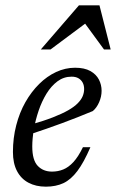

<svg xmlns="http://www.w3.org/2000/svg" viewBox="-20 -690 435 720"><path d="M248.5 -402.5Q219 -402.5 195.5 -385Q172 -367.5 154.2 -338.5Q136.5 -309.5 124.8 -274.8Q113 -240 107 -205Q101 -170 101 -141Q101 -89.5 121.5 -68Q142 -46.5 175 -46.5Q197.5 -46.5 217.2 -54.5Q237 -62.5 255.2 -82.2Q273.5 -102 291 -138H319Q294.5 -81 270.2 -48.8Q246 -16.5 217.8 -3.2Q189.5 10 152 10Q114.5 10 86.8 -4.8Q59 -19.5 43.8 -48.5Q28.5 -77.5 28.5 -120Q28.5 -172.5 40.8 -220Q53 -267.5 75.2 -306.8Q97.5 -346 126.8 -375Q156 -404 190.5 -420Q225 -436 261.5 -436Q296.5 -436 318.5 -423.8Q340.5 -411.5 350.8 -391.8Q361 -372 361 -349.5Q361 -328 351.8 -306.8Q342.5 -285.5 328 -273.5Q299 -261.5 270 -250Q241 -238.5 211.8 -227.8Q182.5 -217 153.2 -206.8Q124 -196.5 94.5 -187L96 -223Q144 -236.5 178.5 -250Q213 -263.5 235.8 -276.5Q258.5 -289.5 271.5 -302.8Q284.5 -316 290 -329.2Q295.5 -342.5 295.5 -356Q295.5 -370 290 -380.2Q284.5 -390.5 274.2 -396.5Q264 -402.5 248.5 -402.5ZM133 -504.5 276 -670H353L395 -504.5H370L295 -607H307L169.5 -504.5Z"/></svg>

Font: Newsreader 16pt
Style: Italic
Weight: 400
Italic angle: -17°
Designer: Hugues Gentile
Foundry: Production Type
Version: Version 1.003